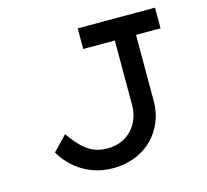

<svg xmlns="http://www.w3.org/2000/svg" viewBox="-103 -818 1019 945"><g transform="rotate(-15 407.0 -345.0)"><path d="M360 10C537 10 639 -117 639 -256V-595H764V-700H370V-595H531V-266C531 -170 465 -91 360 -91C271 -91 226 -143 175 -213L104 -139C130 -91 212 10 360 10Z"/></g></svg>

Font: Lexend Peta
Style: Regular
Weight: 400
Designer: Bonnie Shaver-Troup, Thomas Jockin
Foundry: Lexend
Version: Version 1.007